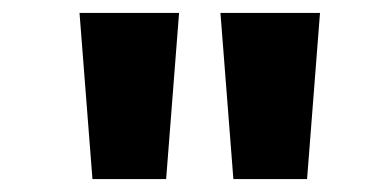

<svg xmlns="http://www.w3.org/2000/svg" viewBox="-20 -749 603 297"><path d="M123 -472H237L257 -729H103ZM341 -472H455L475 -729H321Z"/></svg>

Font: Noto Sans Devanagari UI ExtraBold
Style: Regular
Weight: 800
Designer: Jelle Bosma - Monotype Design Team
Foundry: Monotype Imaging Inc.
Version: Version 2.003